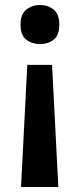

<svg xmlns="http://www.w3.org/2000/svg" viewBox="-20 -566 320 767"><path d="M89 -307H188L213 181H64ZM217 -468Q217 -425 194.5 -407.5Q172 -390 140 -390Q108 -390 85 -407.5Q62 -425 62 -468Q62 -509 85 -527.5Q108 -546 140 -546Q172 -546 194.5 -527.5Q217 -509 217 -468Z"/></svg>

Font: Noto Sans NKo Unjoined SemiBold
Style: Regular
Weight: 600
Designer: Monotype Design Team
Foundry: Monotype Imaging Inc.
Version: Version 2.004